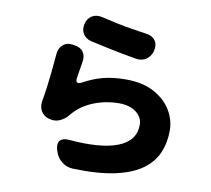

<svg xmlns="http://www.w3.org/2000/svg" viewBox="-91 -904 1182 1074"><g transform="rotate(10 500.0 -367.5)"><path d="M314 -745Q322 -777 347 -791.5Q372 -806 405 -798Q460 -785 499 -777Q538 -769 576 -763Q614 -757 666 -749Q700 -744 715.5 -721Q731 -698 723 -664Q715 -631 689.5 -613.5Q664 -596 630 -602Q573 -612 533.5 -619.5Q494 -627 456 -635.5Q418 -644 367 -655Q335 -663 320.5 -687.5Q306 -712 314 -745ZM279 -616Q314 -612 330 -588.5Q346 -565 339 -530Q337 -518 334 -498.5Q331 -479 328 -461Q325 -443 324 -436Q322 -419 330 -414Q338 -409 354 -417Q412 -449 468.5 -463.5Q525 -478 597 -478Q691 -478 755.5 -443.5Q820 -409 853.5 -354.5Q887 -300 887 -238Q887 -169 862 -111Q837 -53 779.5 -12Q722 29 626 49.5Q530 70 388 65Q353 63 325.5 41Q298 19 288 -15L285 -24Q275 -58 290.5 -75.5Q306 -93 340 -90Q522 -74 619 -112Q716 -150 716 -241Q716 -284 679 -312Q642 -340 582 -340Q506 -340 436.5 -312Q367 -284 323 -231Q318 -225 318 -225Q299 -202 272.5 -190Q246 -178 217 -185L212 -186Q181 -194 166 -218Q151 -242 155 -273Q164 -326 169 -365Q174 -404 178.5 -446.5Q183 -489 188 -550Q191 -585 213.5 -604Q236 -623 270 -618Z"/></g></svg>

Font: Chiron GoRound TC H
Style: Regular
Weight: 900
Designer: Ryoko NISHIZUKA 西塚涼子 (kana, bopomofo & ideographs); Paul D. Hunt (Latin, Greek & Cyrillic); Sandoll Communications 산돌커뮤니
Foundry: Adobe
Version: Version 1.000;hotconv 1.1.1;makeotfexe 2.6.0